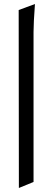

<svg xmlns="http://www.w3.org/2000/svg" viewBox="-20 -759 267 956"><path d="M147 -600V147L74 177L73 -702V-709L154 -739Q147 -644 147 -600Z"/></svg>

Font: Asul
Style: Regular
Weight: 400
Version: Version 1.001